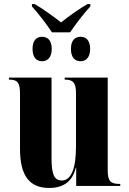

<svg xmlns="http://www.w3.org/2000/svg" viewBox="-20 -920 639 950"><path d="M237 -760H327C354 -800 394 -853 427 -888V-900H413C387 -886 314 -836 282 -809C249 -836 178 -886 151 -900H138V-888C170 -853 211 -800 237 -760ZM188 -617C213 -617 236 -633 236 -678C236 -723 213 -738 188 -738C163 -738 141 -723 141 -678C141 -633 163 -617 188 -617ZM379 -617C403 -617 426 -633 426 -678C426 -723 403 -738 379 -738C353 -738 331 -723 331 -678C331 -633 353 -617 379 -617ZM223 10C296 10 339 -24 355 -90H357V0H575V-10H571C530 -10 513 -22 513 -75V-536H300V-526H302C339 -526 356 -513 356 -459V-194C356 -91 334 -27 286 -27C248 -27 235 -58 235 -138V-536H24V-526H26C66 -526 79 -512 79 -456V-183C79 -48 128 10 223 10Z"/></svg>

Font: Noto Serif Display Condensed ExtraBold
Style: Regular
Weight: 800
Width: 3
Designer: Monotype Design Team
Foundry: Monotype Imaging Inc.
Version: Version 2.009